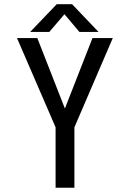

<svg xmlns="http://www.w3.org/2000/svg" viewBox="-20 -878 610 898"><path d="M441 -728.5H351.5L281.5 -811.5L210.5 -728.5H121L245.5 -858.5H317ZM240 0V-282.5L59.5 -700H154.5L283.5 -370.5L412.5 -700H507.5L328 -282.5V0Z"/></svg>

Font: League Mono Narrow
Style: Regular
Weight: 400
Width: 3
Designer: Tyler Finck
Foundry: The League of Moveable Type / Tyler Finck
Version: Version 2.210